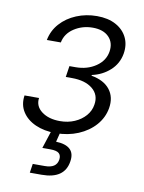

<svg xmlns="http://www.w3.org/2000/svg" viewBox="-85 -608 653 872"><g transform="rotate(10 241.5 -172.5)"><path d="M197.8 6.8Q145 6.8 104.5 -11.2Q64 -29.3 43.5 -61.8Q22.9 -94.2 29.3 -137.2H96.2Q90.8 -99.1 123 -74.7Q155.3 -50.3 207.5 -50.3Q244.6 -50.3 274.9 -63.5Q305.2 -76.7 325 -99.4Q344.7 -122.1 349.1 -150.9Q356.9 -196.8 323 -224.6Q289.1 -252.4 227.1 -252.4H199.2L207 -303.7H234.9Q289.1 -303.7 328.6 -330.6Q368.2 -357.4 375 -400.9Q381.3 -441.9 356 -468Q330.6 -494.1 281.7 -494.1Q233.9 -494.1 195.8 -469.2Q157.7 -444.3 149.9 -402.8H85.4Q93.8 -446.8 123.3 -479.7Q152.8 -512.7 197 -531Q241.2 -549.3 291.5 -549.3Q342.8 -549.3 378.4 -530Q414.1 -510.7 430.4 -477.5Q446.8 -444.3 439.9 -402.3Q431.6 -355 396.7 -323.5Q361.8 -292 314 -281.7L313.5 -278.3Q371.6 -268.1 398.9 -233.2Q426.3 -198.2 417.5 -146.5Q409.7 -102.1 379.2 -67.4Q348.6 -32.7 301.5 -12.9Q254.4 6.8 197.8 6.8ZM113.8 204.1 120.1 162.6H174.8Q202.6 162.6 217.3 152.8Q231.9 143.1 235.4 123Q238.3 103.5 227.5 93.5Q216.8 83.5 186.5 83.5H150.4L183.6 -18.6H220.2L218.3 0L207 44.9Q252 46.4 272.2 65.7Q292.5 85 286.1 122.6Q279.8 163.1 250.5 183.6Q221.2 204.1 168.5 204.1Z"/></g></svg>

Font: Inter 16pt Light
Style: Italic
Weight: 300
Italic angle: -9.3988°
Version: Version 4.001;git-66647c0bb